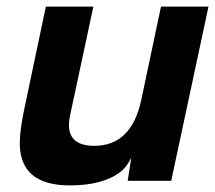

<svg xmlns="http://www.w3.org/2000/svg" viewBox="-20 -548 652 582"><path d="M192 14Q40 14 40 -114Q40 -155 55 -224L119 -528H263L196 -215Q189 -185 189 -169Q189 -106 266 -106Q378 -106 408 -244L468 -528H612L499 0H367L378 -70Q364 -41 345 -27Q292 14 192 14Z"/></svg>

Font: Nacelle Bold
Style: Italic
Weight: 700
Italic angle: -12°
Designer: Sora Sagano
Foundry: Sora Sagano
Version: Version 1.000;FEAKit 1.0